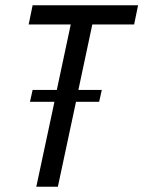

<svg xmlns="http://www.w3.org/2000/svg" viewBox="-20 -710 545 730"><path d="M331 -617 278 -368H367L357 -323H269L200 0H118L187 -323H94L104 -368H196L249 -617H89L104 -690H505L490 -617Z"/></svg>

Font: Decalotype
Style: Italic
Weight: 400
Italic angle: -12°
Designer: Alfredo Marco Pradil
Foundry: Alfredo Marco Pradil
Version: Version 1.0